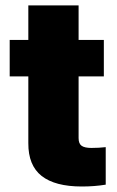

<svg xmlns="http://www.w3.org/2000/svg" viewBox="-20 -677 431 705"><path d="M361.3 -396.5H268.6V-169.9Q268.6 -149.4 279.8 -141.6Q291 -133.8 315.4 -133.8Q343.3 -133.8 368.2 -136.7V1Q327.1 7.8 280.3 7.8Q182.1 7.8 132.8 -31Q83.5 -69.8 84 -151.4V-396.5H15.6V-530.3H84V-657.2H268.6V-530.3H361.3Z"/></svg>

Font: Pretendard Std Black
Style: Regular
Weight: 900
Designer: Base glyphs from Inter by Rasmus Andersson; Hangeul glyphs from Noto Sans CJK(Source Han Sans) by Jang Soo-young and Kan
Foundry: Kil Hyung-jin
Version: Version 1.309